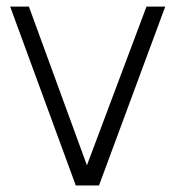

<svg xmlns="http://www.w3.org/2000/svg" viewBox="-20 -570 539 590"><path d="M430.2 -549.8H487.8L284.2 0H212.9L11.2 -549.8H68.8L247.1 -62Z"/></svg>

Font: Stilu Light
Style: Regular
Weight: 300
Designer: Genilson Lima Santos
Foundry: Genilson Lima Santos
Version: Version 1.200;PS 001.200;hotconv 1.0.88;makeotf.lib2.5.64775